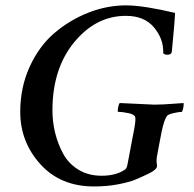

<svg xmlns="http://www.w3.org/2000/svg" viewBox="-20 -671 706 699"><path d="M443.4 -651.4Q505.9 -650.4 617.2 -624Q616.2 -590.8 605.5 -482.4Q603.5 -471.7 589.8 -471.7Q578.1 -471.7 574.2 -477.5Q576.2 -528.3 541 -570.8Q505.9 -613.3 438.5 -613.3Q329.1 -613.3 250 -517.1Q170.9 -420.9 170.9 -268.6Q170.9 -227.5 180.7 -187.5Q190.4 -147.5 210 -111.3Q229.5 -75.2 265.6 -53.2Q301.8 -31.2 349.6 -31.2Q401.4 -31.2 433.6 -52.7Q440.4 -56.6 443.4 -68.4Q463.9 -177.7 464.8 -181.6Q474.6 -228.5 472.7 -242.2Q471.7 -253.9 449.2 -258.8Q426.8 -263.7 410.2 -263.7Q407.2 -264.6 409.7 -278.3Q412.1 -292 416 -295.9Q539.1 -290 542 -290Q558.6 -290 576.2 -291Q593.8 -292 614.7 -293.5Q635.7 -294.9 648.4 -295.9Q649.4 -289.1 647 -277.3Q644.5 -265.6 641.6 -263.7Q631.8 -263.7 612.3 -259.3Q592.8 -254.9 587.9 -249Q577.1 -233.4 568.4 -191.4Q566.4 -183.6 559.6 -145.5Q552.7 -107.4 550.8 -98.6Q549.8 -89.8 549.8 -85.4Q549.8 -81.1 550.8 -75.2Q551.8 -69.3 551.8 -66.4Q550.8 -53.7 523.4 -40Q493.2 -25.4 471.7 -16.6Q450.2 -7.8 410.2 0Q370.1 7.8 322.3 7.8Q200.2 7.8 127 -73.2Q53.7 -154.3 53.7 -263.7Q53.7 -352.5 87.9 -427.7Q122.1 -502.9 178.2 -550.8Q234.4 -598.6 303.2 -625.5Q372.1 -652.3 443.4 -651.4Z"/></svg>

Font: Crimson
Style: SemiboldItalic
Weight: 600
Italic angle: -11°
Version: Version 0.8 ; ttfautohint (v1.00) -l 8 -r 50 -G 200 -x 14 -D